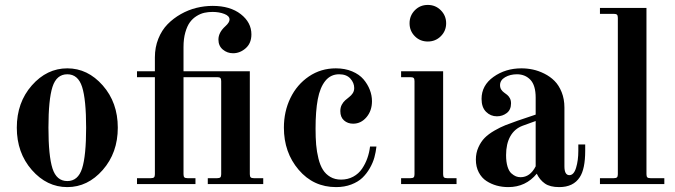

<svg xmlns="http://www.w3.org/2000/svg" viewBox="-20 -744 2729 776"><path d="M311.8 -392.8Q295.4 -443.8 252 -443.8Q208.5 -443.8 192.1 -392.8Q175.8 -341.8 175.8 -228Q175.8 -114.3 192.1 -63.2Q208.5 -12.2 252 -12.2Q295.4 -12.2 311.8 -63.2Q328.1 -114.3 328.1 -228Q328.1 -341.8 311.8 -392.8ZM108.6 -398.7Q169.4 -467.8 252 -467.8Q334.5 -467.8 395.3 -398.7Q456.1 -329.6 456.1 -228Q456.1 -126.5 395.3 -57.1Q334.5 12.2 252 12.2Q169.4 12.2 108.6 -57.1Q47.9 -126.5 47.9 -228Q47.9 -329.6 108.6 -398.7Z M533.7 -456.1H606V-512.2Q606 -552.7 619.9 -587.4Q633.8 -622.1 657.2 -646Q680.7 -669.9 710.9 -687Q741.2 -704.1 773.9 -712.2Q806.6 -720.2 839.8 -720.2Q910.2 -720.2 953.1 -686.8Q996.1 -653.3 996.1 -605Q996.1 -569.3 973.1 -549.1Q950.2 -528.8 921.9 -528.8Q898.4 -528.8 880.6 -543.7Q862.8 -558.6 862.8 -584Q862.8 -612.8 891.1 -638.2Q907.7 -653.3 907.7 -665Q907.7 -679.7 886.7 -687.7Q865.7 -695.8 838.9 -695.8Q821.8 -695.8 806.2 -692.4Q790.5 -689 774.7 -679.2Q758.8 -669.4 747.6 -654.1Q736.3 -638.7 729 -613Q721.7 -587.4 721.7 -554.2V-456.1H989.7V-40Q989.7 -30.8 993.2 -27.3Q996.6 -23.9 1005.9 -23.9H1043.9V0H819.8V-23.9H857.9Q867.2 -23.9 870.6 -27.3Q874 -30.8 874 -40V-416Q874 -425.3 870.6 -428.7Q867.2 -432.1 857.9 -432.1H721.7V-40Q721.7 -30.8 725.1 -27.3Q728.5 -23.9 737.8 -23.9H770V0H533.7V-23.9H589.8Q599.1 -23.9 602.5 -27.3Q606 -30.8 606 -40V-432.1H533.7Z M1501.5 -151.9Q1499 -129.4 1493.2 -107.9Q1487.3 -86.4 1474.6 -64.2Q1461.9 -42 1444.6 -25.4Q1427.2 -8.8 1399.7 1.7Q1372.1 12.2 1338.4 12.2Q1246.6 12.2 1187 -57.9Q1127.4 -127.9 1127.4 -228Q1127.4 -293.5 1153.8 -347.9Q1180.2 -402.3 1228.5 -435.1Q1276.9 -467.8 1337.4 -467.8Q1374 -467.8 1403.1 -455.6Q1432.1 -443.4 1449 -423.6Q1465.8 -403.8 1474.6 -381.1Q1483.4 -358.4 1483.4 -335Q1483.4 -296.4 1461.2 -270.3Q1439 -244.1 1407.2 -244.1Q1385.3 -244.1 1370.4 -257.3Q1355.5 -270.5 1355.5 -294.9Q1355.5 -309.6 1361.3 -320.6Q1367.2 -331.5 1375.2 -338.6Q1383.3 -345.7 1391.6 -352.1Q1399.9 -358.4 1405.8 -367.4Q1411.6 -376.5 1411.6 -388.2Q1411.6 -409.2 1396 -426.5Q1380.4 -443.8 1350.6 -443.8Q1316.4 -443.8 1294.9 -417.2Q1273.4 -390.6 1264.4 -343Q1255.4 -295.4 1255.4 -224.1Q1255.4 -187.5 1257.8 -158.9Q1260.3 -130.4 1267.1 -103Q1273.9 -75.7 1285.2 -57.9Q1296.4 -40 1314.9 -29.1Q1333.5 -18.1 1358.4 -18.1Q1385.7 -18.1 1407.7 -30Q1429.7 -42 1443.4 -62.3Q1457 -82.5 1464.8 -105Q1472.7 -127.4 1475.6 -151.9Z M1656.5 -702.4Q1677.7 -724.1 1709 -724.1Q1740.2 -724.1 1761.7 -702.4Q1783.2 -680.7 1783.2 -649.9Q1783.2 -619.1 1761.7 -597.7Q1740.2 -576.2 1709 -576.2Q1677.7 -576.2 1656.5 -597.7Q1635.3 -619.1 1635.3 -649.9Q1635.3 -680.7 1656.5 -702.4ZM1771 -456.1V-40Q1771 -30.8 1774.4 -27.3Q1777.8 -23.9 1787.1 -23.9H1825.2V0H1601.1V-23.9H1639.2Q1648.4 -23.9 1651.9 -27.3Q1655.3 -30.8 1655.3 -40V-416Q1655.3 -425.3 1651.9 -428.7Q1648.4 -432.1 1639.2 -432.1H1601.1V-456.1Z M2145 -254.9 2092.3 -235.8Q2059.6 -223.6 2042.5 -193.1Q2025.4 -162.6 2025.4 -117.2Q2025.4 -89.8 2031.2 -70.8Q2037.1 -51.8 2046.9 -43.2Q2056.6 -34.7 2065.4 -31.2Q2074.2 -27.8 2084 -27.8Q2122.6 -27.8 2145 -71.8ZM2345.2 -160.2V-134.8Q2345.2 -61 2323.2 -27.8Q2297.4 12.2 2240.2 12.2Q2203.1 12.2 2182.4 -2.2Q2161.6 -16.6 2149.4 -42Q2105 12.2 2034.2 12.2Q2009.8 12.2 1987.5 6.1Q1965.3 0 1946 -12.5Q1926.8 -24.9 1915 -47.4Q1903.3 -69.8 1903.3 -99.1Q1903.3 -126 1913.6 -148.7Q1923.8 -171.4 1939 -186.8Q1954.1 -202.1 1978.3 -216.1Q2002.4 -230 2022.7 -238Q2043 -246.1 2071.3 -255.9L2145 -280.8V-349.1Q2145 -398.9 2123.8 -421.4Q2102.5 -443.8 2069.3 -443.8Q2042 -443.8 2021.5 -431.9Q2001 -419.9 2001 -399.9Q2001 -389.6 2005.6 -382.3Q2010.3 -375 2016.8 -370.4Q2023.4 -365.7 2029.8 -360.6Q2036.1 -355.5 2040.8 -346.9Q2045.4 -338.4 2045.4 -326.2Q2045.4 -300.3 2028.1 -287.1Q2010.7 -273.9 1988.3 -273.9Q1962.9 -273.9 1944.6 -292Q1926.3 -310.1 1926.3 -344.2Q1926.3 -398.9 1974.6 -433.3Q2022.9 -467.8 2087.4 -467.8Q2110.8 -467.8 2133.8 -462.9Q2156.7 -458 2180.2 -446.3Q2203.6 -434.6 2221.2 -417Q2238.8 -399.4 2250 -371.6Q2261.2 -343.8 2261.2 -309.1V-71.8Q2261.2 -36.1 2281.2 -36.1Q2299.3 -36.1 2308.3 -65.9Q2317.4 -95.7 2317.4 -134.8V-160.2Z M2592.8 -711.9V-40Q2592.8 -30.8 2596.2 -27.3Q2599.6 -23.9 2608.9 -23.9H2665V0H2404.8V-23.9H2460.9Q2470.2 -23.9 2473.6 -27.3Q2477.1 -30.8 2477.1 -40V-671.9Q2477.1 -681.2 2473.6 -684.6Q2470.2 -688 2460.9 -688H2404.8V-711.9Z"/></svg>

Font: Flanker Steampunk
Style: Bold
Weight: 700
Designer: Alexey Kryukov, Leonardo Di Lena
Foundry: Alexey Kryukov, Leonardo Di Lena
Version: 1.210